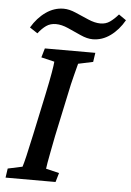

<svg xmlns="http://www.w3.org/2000/svg" viewBox="-54 -792 570 833"><g transform="rotate(5 231.5 -376.0)"><path d="M2 0 7.8 -40 71.3 -53.7Q76.2 -68.4 84 -101.6Q91.8 -134.8 105.5 -198.2L142.6 -372.1Q156.2 -436.5 162.1 -471.2Q168 -505.9 168.9 -519.5L111.3 -533.2L123 -573.2H342.8L336.9 -533.2L272.5 -519.5Q269.5 -506.8 259.8 -470.7Q250 -434.6 237.3 -372.1L200.2 -198.2Q191.4 -153.3 186 -125Q180.7 -96.7 177.7 -80.1Q174.8 -63.5 173.8 -53.7L231.4 -40L219.7 0ZM430.7 -748 462.9 -725.6Q438.5 -682.6 402.8 -656.7Q367.2 -630.9 326.2 -630.9Q301.8 -630.9 272.9 -644Q244.1 -657.2 215.3 -669.9Q186.5 -682.6 162.1 -682.6Q137.7 -682.6 120.1 -670.4Q102.5 -658.2 85 -635.7L50.8 -658.2Q76.2 -701.2 112.3 -726.6Q148.4 -752 189.5 -752Q213.9 -752 242.2 -739.7Q270.5 -727.5 299.8 -714.8Q329.1 -702.1 353.5 -702.1Q377 -702.1 394.5 -714.4Q412.1 -726.6 430.7 -748Z"/></g></svg>

Font: Crimson Pro Medium
Style: Italic
Weight: 500
Italic angle: -12°
Designer: Jacques Le Bailly
Foundry: Baron von Fonthausen
Version: Version 1.003